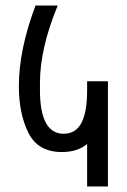

<svg xmlns="http://www.w3.org/2000/svg" viewBox="-20 -672 459 692"><path d="M369 -379V0H294V-153Q259 -124 203 -124Q117 -124 82.5 -193Q48 -262 48 -362Q48 -493 108 -652H188Q124 -497 124 -374V-348Q124 -190 209 -190Q253 -190 273.5 -229Q294 -268 294 -345V-379Z"/></svg>

Font: Pragati Narrow
Style: Regular
Weight: 400
Designer: Hector Gatti, Marcela Romero, Pablo Cosgaya and Nicolas Silva
Foundry: Omnibus-Type
Version: Version 1.010; ttfautohint (v1.3)